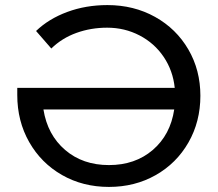

<svg xmlns="http://www.w3.org/2000/svg" viewBox="-20 -728 857 756"><path d="M590.5 -661.5C534.8 -692.5 472.3 -708 403 -708C346.3 -708 293.7 -699 245 -681C196.3 -663 155.3 -638 122 -606L182 -537C210 -564.3 243 -584.8 281 -598.5C319 -612.2 359.3 -619 402 -619C448 -619 490.5 -608.8 529.5 -588.5C568.5 -568.2 600.2 -540 624.5 -504C648.8 -468 663.3 -427.3 668 -382H48V-354C48 -285.3 63.7 -223.5 95 -168.5C126.3 -113.5 169.3 -70.3 224 -39C278.7 -7.7 340.3 8 409 8C477 8 538.3 -7.5 593 -38.5C647.7 -69.5 690.7 -112.3 722 -167C753.3 -221.7 769 -283 769 -351C769 -418.3 753.2 -479.2 721.5 -533.5C689.8 -587.8 646.2 -630.5 590.5 -661.5ZM581.5 -137.5C535.2 -97.8 477.7 -78 409 -78C340.3 -78 282.8 -97.8 236.5 -137.5C190.2 -177.2 161.7 -230.3 151 -297H666C656 -230.3 627.8 -177.2 581.5 -137.5Z"/></svg>

Font: Rookery
Style: Regular
Weight: 400
Designer: Ryan Kimball / Julieta Ulanovsky
Foundry: Motorola Mobility LLC.
Version: Version 1.0